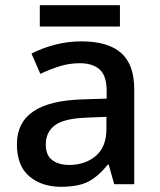

<svg xmlns="http://www.w3.org/2000/svg" viewBox="-20 -708 615 738"><path d="M293 -549Q395 -549 445.5 -504.5Q496 -460 496 -365V0H419L398 -75H394Q359 -31 320.5 -10.5Q282 10 214 10Q141 10 93 -30Q45 -70 45 -154Q45 -236 107 -279Q169 -322 297 -326L390 -329V-358Q390 -417 363 -441Q336 -465 287 -465Q246 -465 208 -453Q170 -441 135 -424L101 -502Q139 -522 189 -535.5Q239 -549 293 -549ZM317 -256Q226 -253 191 -226.5Q156 -200 156 -153Q156 -111 181 -92.5Q206 -74 246 -74Q307 -74 348 -108.5Q389 -143 389 -212V-259ZM441 -688V-606H133V-688Z"/></svg>

Font: Noto Sans Nag Mundari Medium
Style: Regular
Weight: 500
Version: Version 1.000